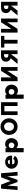

<svg xmlns="http://www.w3.org/2000/svg" viewBox="3548 -4315 1027 8163"><g transform="rotate(-90 4061.5 -233.5)"><path d="M679 0 646 -416H641L498 -4H402L259 -416H254L221 0H62L124 -701H294L450 -297L606 -701H776L838 0Z M1526 -232H1154Q1154 -178 1189 -152Q1224 -126 1266 -126Q1308 -126 1333 -137.5Q1358 -149 1390 -183L1518 -119Q1438 15 1252 15Q1136 15 1053 -64.5Q970 -144 970 -256Q970 -368 1053 -448Q1136 -528 1252 -528Q1374 -528 1451 -457.5Q1528 -387 1528 -256Q1528 -238 1526 -232ZM1160 -330H1354Q1349 -370 1323 -391.5Q1297 -413 1258 -413Q1213 -413 1187.5 -390Q1162 -367 1160 -330Z M2016 15Q1913 15 1848 -49V260H1670V-513H1846V-455H1848Q1877 -488 1921 -508Q1965 -528 2016 -528Q2126 -528 2198 -449.5Q2270 -371 2270 -257Q2270 -143 2198 -64Q2126 15 2016 15ZM2082 -257Q2082 -310 2049 -343.5Q2016 -377 1962 -377Q1911 -377 1877.5 -343Q1844 -309 1844 -256.5Q1844 -204 1878 -170Q1912 -136 1962 -136Q2013 -136 2047.5 -170Q2082 -204 2082 -257Z M2406 -364Q2406 -464 2454 -548Q2502 -632 2583.5 -679.5Q2665 -727 2760 -727Q2856 -727 2937 -679.5Q3018 -632 3065.5 -548Q3113 -464 3113 -364Q3113 -263 3067 -179.5Q3021 -96 2940 -48Q2859 0 2760 0Q2658 0 2577 -48Q2496 -96 2451 -179Q2406 -262 2406 -364ZM2579 -364Q2579 -323 2589 -287Q2599 -251 2620 -220.5Q2641 -190 2677 -172.5Q2713 -155 2760 -155Q2806 -155 2841.5 -172.5Q2877 -190 2898 -220.5Q2919 -251 2929.5 -287Q2940 -323 2940 -364Q2940 -419 2921.5 -465Q2903 -511 2861 -542Q2819 -573 2760 -573Q2701 -573 2659 -542Q2617 -511 2598 -464.5Q2579 -418 2579 -364Z M3411 -562V-1H3251V-702H3411H3637H3797V-1H3637V-562Z M4290 15Q4187 15 4122 -49V260H3944V-513H4120V-455H4122Q4151 -488 4195 -508Q4239 -528 4290 -528Q4400 -528 4472 -449.5Q4544 -371 4544 -257Q4544 -143 4472 -64Q4400 15 4290 15ZM4356 -257Q4356 -310 4323 -343.5Q4290 -377 4236 -377Q4185 -377 4151.5 -343Q4118 -309 4118 -256.5Q4118 -204 4152 -170Q4186 -136 4236 -136Q4287 -136 4321.5 -170Q4356 -204 4356 -257Z M5132 -436V-1H5292V-702H5132L4853 -267H4852V-702H4692V-1H4852L5131 -436Z M6002 -703H5751Q5649 -703 5585.5 -649Q5522 -595 5522 -495Q5522 -418 5561 -365.5Q5600 -313 5666 -292L5424 -2H5628L5842 -279V-2H6002ZM5842 -392H5823Q5801 -392 5786 -393Q5771 -394 5751 -399Q5731 -404 5719 -413.5Q5707 -423 5698.5 -441Q5690 -459 5690 -484Q5690 -509 5698.5 -527Q5707 -545 5719 -554Q5731 -563 5751 -568.5Q5771 -574 5786 -575Q5801 -576 5823 -576H5842Z M6123 -563V-703H6617V-563H6450V-2H6290V-563Z M7196 -436V-1H7356V-702H7196L6917 -267H6916V-702H6756V-1H6916L7195 -436Z M8066 -703H7815Q7713 -703 7649.5 -649Q7586 -595 7586 -495Q7586 -418 7625 -365.5Q7664 -313 7730 -292L7488 -2H7692L7906 -279V-2H8066ZM7906 -392H7887Q7865 -392 7850 -393Q7835 -394 7815 -399Q7795 -404 7783 -413.5Q7771 -423 7762.5 -441Q7754 -459 7754 -484Q7754 -509 7762.5 -527Q7771 -545 7783 -554Q7795 -563 7815 -568.5Q7835 -574 7850 -575Q7865 -576 7887 -576H7906Z"/></g></svg>

Font: Hussar
Style: BoldWeb
Weight: 700
Foundry: Cannot Into Space Fonts
Version: Version 2.00